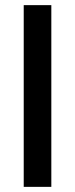

<svg xmlns="http://www.w3.org/2000/svg" viewBox="-20 -727 291 747"><path d="M179.7 0H72.3V-707H179.7Z"/></svg>

Font: Pretendard GOV Medium
Style: Regular
Weight: 500
Designer: Base glyphs from Inter by Rasmus Andersson; Hangeul glyphs from Noto Sans CJK(Source Han Sans) by Jang Soo-young and Kan
Foundry: Kil Hyung-jin
Version: Version 1.309